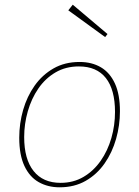

<svg xmlns="http://www.w3.org/2000/svg" viewBox="-20 -792 592 818"><path d="M319 -528Q371 -528 409.5 -505.5Q448 -483 469.5 -436.5Q491 -390 491 -318Q491 -258 474.5 -200Q458 -142 425.5 -95.5Q393 -49 345 -21.5Q297 6 234 6Q184 6 145 -16Q106 -38 84 -85Q62 -132 62 -205Q62 -266 78.5 -323.5Q95 -381 127.5 -427Q160 -473 208 -500.5Q256 -528 319 -528ZM316 -509Q260 -509 216.5 -483.5Q173 -458 143.5 -415Q114 -372 98.5 -318Q83 -264 83 -208Q83 -114 123 -63.5Q163 -13 238 -13Q293 -13 336 -38.5Q379 -64 409 -107Q439 -150 454.5 -204Q470 -258 470 -315Q470 -410 431 -459.5Q392 -509 316 -509ZM290 -772 438 -647 428 -634 271 -748Z"/></svg>

Font: Bitter Thin Thin
Style: Italic
Weight: 250
Italic angle: -9°
Version: Version 2.002